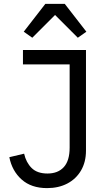

<svg xmlns="http://www.w3.org/2000/svg" viewBox="-20 -955 550 987"><path d="M98 -698H422V-181Q422 -122 396.5 -78.5Q371 -35 326 -11.5Q281 12 222 12Q141 12 91.5 -32Q42 -76 28 -147L104 -165Q114 -120 142.5 -91.5Q171 -63 224 -63Q278 -63 308 -96Q338 -129 338 -196V-624H98ZM213 -935H313L424 -792L380 -761L263 -878L146 -761L102 -792Z"/></svg>

Font: IBM Plex Sans Var
Style: Regular
Weight: 400
Designer: Mike Abbink, Paul van der Laan, Pieter van Rosmalen
Foundry: Bold Monday
Version: Version 3.000